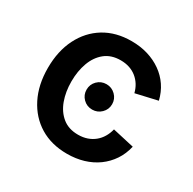

<svg xmlns="http://www.w3.org/2000/svg" viewBox="-130 -687 838 833"><g transform="rotate(30 289.5 -271.0)"><path d="M301.8 -209.5Q274.9 -209.5 256.3 -228Q237.8 -246.6 237.8 -272.9Q237.8 -299.3 256.3 -317.9Q274.9 -336.4 301.8 -336.4Q328.1 -336.4 346.9 -317.9Q365.7 -299.3 365.7 -272.9Q365.7 -246.6 346.9 -228Q328.1 -209.5 301.8 -209.5ZM302.7 11.2Q224.6 11.2 167 -23.9Q109.4 -59.1 77.4 -122.6Q45.4 -186 45.4 -270Q45.4 -355 77.4 -418.7Q109.4 -482.4 167 -517.6Q224.6 -552.7 302.7 -552.7Q346.7 -552.7 384.5 -541.3Q422.4 -529.8 452.6 -508.5Q482.9 -487.3 503.7 -456.8Q524.4 -426.3 533.7 -387.7L425.3 -362.8Q419.9 -384.3 409.2 -401.4Q398.4 -418.5 383.1 -430.9Q367.7 -443.4 347.7 -450.2Q327.6 -457 303.2 -457Q255.9 -457 224.9 -431.9Q193.8 -406.7 178.5 -364.5Q163.1 -322.3 163.1 -270.5Q163.1 -218.8 178.5 -176.8Q193.8 -134.8 224.9 -109.6Q255.9 -84.5 303.2 -84.5Q328.1 -84.5 348.4 -91.6Q368.7 -98.6 384.5 -111.6Q400.4 -124.5 411.1 -142.6Q421.9 -160.6 427.2 -182.6L535.2 -158.2Q525.9 -118.2 505.1 -87.2Q484.4 -56.2 453.9 -33.9Q423.3 -11.7 385 -0.2Q346.7 11.2 302.7 11.2Z"/></g></svg>

Font: Inter
Style: 540
Weight: 540
Designer: Rasmus Andersson
Foundry: rsms
Version: Version 4.001;git-66647c0bb